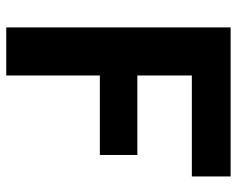

<svg xmlns="http://www.w3.org/2000/svg" viewBox="-90 -650 740 599"><g transform="rotate(90 279.5 -350.0)"><path d="M65 0V-700H530V-579H215V-409H463V-292H215V0Z"/></g></svg>

Font: DM Sans 24pt Black
Style: Regular
Weight: 900
Designer: Colophon Foundry, Jonny Pinhorn
Foundry: Colophon Foundry
Version: Version 4.004;gftools[0.9.30]